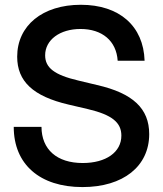

<svg xmlns="http://www.w3.org/2000/svg" viewBox="-20 -759 671 791"><path d="M319.8 11.7C487.8 11.7 594.7 -74.2 594.7 -206.5C594.7 -312 527.3 -375 379.9 -408.7L302.7 -427.2C204.6 -450.2 166 -479.5 166 -531.2C166 -594.7 226.6 -639.6 311.5 -639.6C401.4 -639.6 459.5 -590.3 464.8 -508.8H575.7C571.3 -651.9 471.7 -739.3 313 -739.3C155.3 -739.3 50.8 -653.8 50.8 -525.4C50.8 -424.3 115.7 -362.3 262.7 -328.1L341.8 -309.6C441.4 -286.1 480 -254.4 480 -200.2C480 -131.8 416.5 -87.4 320.8 -87.4C214.4 -87.4 151.4 -143.1 150.9 -236.3H36.6C36.6 -82 144 11.7 319.8 11.7Z"/></svg>

Font: Raveo Display Display Medium
Style: Regular
Weight: 500
Designer: Jakub Foglar, Rasmus Andersson (Inter)
Foundry: Jakubfoglar.com
Version: Version 1.100;Glyphs 3.2.3 (3260)